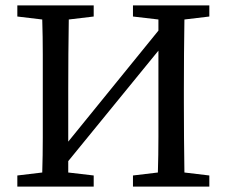

<svg xmlns="http://www.w3.org/2000/svg" viewBox="-20 -689 837 709"><path d="M471 -628V-669H753V-628L661 -617Q660 -554 659.5 -489Q659 -424 659 -359V-310Q659 -246 659.5 -181.5Q660 -117 661 -52L753 -41V0H471V-41L563 -52Q565 -116 565 -184Q565 -252 565 -329V-502L232 -94V-52L326 -41V0H44V-41L136 -52Q138 -115 138 -180Q138 -245 138 -310V-359Q138 -424 138 -488.5Q138 -553 136 -617L44 -628V-669H326V-628L234 -617Q233 -554 232.5 -489Q232 -424 232 -359V-166L565 -576V-617Z"/></svg>

Font: Source Serif Pro
Style: Regular
Weight: 400
Designer: Frank Grießhammer
Foundry: Adobe Systems Incorporated
Version: Version 3.001;hotconv 1.0.111;makeotfexe 2.5.65597